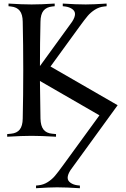

<svg xmlns="http://www.w3.org/2000/svg" viewBox="-20 -752 694 1056"><path d="M627 -173.3 368.2 183.1Q352.1 208 352.1 225.6Q352.1 242.2 367.7 253.2Q383.3 264.2 405.8 267.1L419.4 268.6V283.2Q344.7 278.3 293.5 278.3Q252.9 278.3 178.2 283.2V268.6L191.9 267.1Q219.7 264.2 242.9 249.3Q266.1 234.4 282.2 215.3Q298.3 196.3 327.1 156.7L526.9 -117.7L199.7 -306.6Q200.7 -177.7 202.6 -100.1Q203.6 -59.6 219.2 -39.6Q234.9 -19.5 267.1 -16.6L288.1 -14.6V0Q206.5 -4.9 153.8 -4.9Q101.1 -4.9 19.5 0V-14.6L40.5 -16.6Q72.8 -19.5 88.6 -39.6Q104.5 -59.6 105 -100.1Q107.9 -227.1 107.9 -366.2Q107.9 -505.4 105 -632.3Q104.5 -672.9 88.6 -692.9Q72.8 -712.9 40.5 -716.3L26.9 -717.8V-732.4Q101.6 -727.5 153.8 -727.5Q206.1 -727.5 280.8 -732.4V-717.8L267.1 -716.3Q234.9 -712.9 219 -692.9Q203.1 -672.9 202.6 -632.3Q199.7 -514.2 199.7 -388.7L376.5 -632.3Q392.6 -657.2 392.6 -674.8Q392.6 -691.4 377 -702.4Q361.3 -713.4 338.9 -716.3L325.2 -717.8V-732.4Q399.9 -727.5 451.2 -727.5Q491.7 -727.5 566.4 -732.4V-717.8L552.7 -716.3Q524.9 -713.4 501.7 -698.5Q478.5 -683.6 462.4 -664.6Q446.3 -645.5 417.5 -606L257.8 -386.2Z"/></svg>

Font: Flanker
Style: Regular
Weight: 400
Designer: Flanker
Foundry: Flanker
Version: Version 2.027